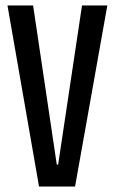

<svg xmlns="http://www.w3.org/2000/svg" viewBox="-20 -680 419 700"><path d="M7.3 -660H100.7L187 -80H192L279 -660H371.3L253.7 0H122.3Z"/></svg>

Font: Bricolage Grotesque 96pt Condensed ExBd
Style: Regular
Weight: 800
Width: 3
Designer: Mathieu Triay
Foundry: Atelier Triay
Version: Version 1.001;Glyphs 3.2 (3207)